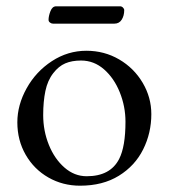

<svg xmlns="http://www.w3.org/2000/svg" viewBox="-20 -575 535 609"><path d="M35 0ZM35 -187Q35 -242 64.5 -295Q94 -348 144.5 -381Q195 -414 254 -414Q311 -414 358 -386.5Q405 -359 432.5 -312.5Q460 -266 460 -213Q460 -153 434 -101Q408 -49 357 -17.5Q306 14 234 14Q179 14 133.5 -12Q88 -38 61.5 -84Q35 -130 35 -187ZM358 -71Q378 -110 378 -189Q378 -237 360 -282Q342 -327 310 -355Q278 -383 237 -383Q208 -383 187 -374Q166 -365 149 -343Q131 -320 124 -286.5Q117 -253 117 -210Q117 -160 135 -115.5Q153 -71 184.5 -43.5Q216 -16 255 -16Q330 -16 358 -71ZM134 -512Q134 -524 140 -539.5Q146 -555 158 -555H361Q366 -555 370 -551Q374 -547 374 -543Q374 -525 366 -512.5Q358 -500 343 -500H148Q143 -500 138.5 -503.5Q134 -507 134 -512Z"/></svg>

Font: EB Garamond
Style: Regular
Weight: 400
Designer: Georg Duffner and Octavio Pardo
Foundry: Georg Duffner
Version: Version 1.000; ttfautohint (v1.6)